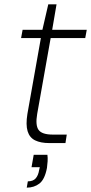

<svg xmlns="http://www.w3.org/2000/svg" viewBox="-20 -658 419 883"><path d="M207 0Q167 0 141.5 -12.5Q116 -25 107 -54.5Q98 -84 106 -134L168 -483H77L84 -521H175L202 -638H240L220 -521H379L372 -483H213L151 -134Q142 -82 157.5 -60.5Q173 -39 223 -39H287L281 0ZM103 205 108 176Q132 176 144 162.5Q156 149 160 124L163 111H125L135 54H198Q200 68 199 83.5Q198 99 196 114Q186 167 161.5 186Q137 205 103 205Z"/></svg>

Font: DM Sans 10pt ExtraLight
Style: Italic
Weight: 250
Italic angle: -10°
Version: Version 4.004;gftools[0.9.30]